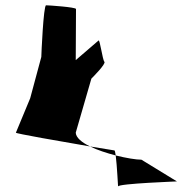

<svg xmlns="http://www.w3.org/2000/svg" viewBox="-20 -723 740 725"><path d="M40 -222C37 -219 209 -189 320 -170C289 -185 267 -203 266 -222L325 -426C330 -431 382 -483 374 -490C367 -498 357 -576 352 -570L266 -496C266 -542 267 -689 267 -689C267 -696 164 -703 154 -703C144 -703 136 -515 136 -508L94 -352ZM320 -170C348 -156 383 -145 417 -136C415 -147 414 -155 412 -155C412 -155 373 -161 320 -170ZM417 -136C422 -97 426 -10 426 -19C426 -30 656 -38 648 -38L514 -120C494 -120 457 -126 417 -136Z"/></svg>

Font: Ampere
Style: Regular
Weight: 400
Version: Version 1